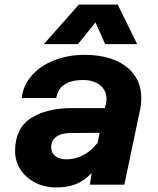

<svg xmlns="http://www.w3.org/2000/svg" viewBox="-20 -808 690 840"><path d="M381 -51Q350 -18 313.5 -3Q277 12 226 12Q175 12 134 -9Q93 -30 69.5 -66.5Q46 -103 46 -147Q46 -246 114.5 -290.5Q183 -335 295 -335H439L443 -352Q446 -364 446 -375Q446 -413 417.5 -435.5Q389 -458 343 -458Q294 -458 263.5 -439Q233 -420 226 -379H75Q81 -434 118.5 -477Q156 -520 216.5 -544Q277 -568 350 -568Q426 -568 482 -545Q538 -522 568 -479.5Q598 -437 598 -379Q598 -350 593 -329L524 0H373ZM270 -111Q310 -111 344 -129Q378 -147 407 -183L416 -227L288 -226Q248 -226 226 -209.5Q204 -193 204 -164Q204 -140 221.5 -125.5Q239 -111 270 -111ZM325 -788H495L580 -615H440L398 -710L321 -615H172Z"/></svg>

Font: Azeret Mono
Style: Bold Italic
Weight: 700
Italic angle: -12°
Designer: Martin Vácha
Foundry: Displaay
Version: Version 1.000; Glyphs 3.0.3, build 3074